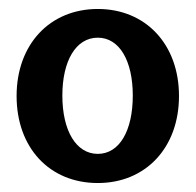

<svg xmlns="http://www.w3.org/2000/svg" viewBox="-20 -730 436 428"><path d="M198 -322C305 -322 379 -401 379 -516C379 -631 305 -710 198 -710C91 -710 17 -631 17 -516C17 -401 90 -322 198 -322ZM198 -387C150 -387 119 -438 119 -517C119 -594 149 -646 198 -646C246 -646 276 -595 276 -517C276 -438 246 -387 198 -387Z"/></svg>

Font: Ronzino Medium
Style: Regular
Weight: 500
Designer: Nunzio Mazzaferro
Foundry: Collletttivo
Version: Version 1.000;Glyphs 3.3 (3337)